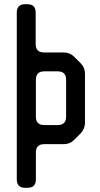

<svg xmlns="http://www.w3.org/2000/svg" viewBox="-20 -711 475 915"><path d="M100 184H111Q151 184 151 144V16Q151 -24 191 -24H284Q313 -24 333 -44L365 -76Q385 -98 385 -126V-360Q385 -389 365 -409L333 -441Q313 -461 284 -461H190Q150 -461 150 -501V-651Q150 -691 110 -691H100Q60 -691 60 -651V144Q60 184 100 184ZM151 -155V-331Q151 -371 191 -371H255Q295 -371 295 -331V-155Q295 -115 255 -115H191Q151 -115 151 -155Z"/></svg>

Font: WDXL Lubrifont SC
Style: Regular
Weight: 400
Designer: [WDXL Lubrifont] Copyright 2020-2022 (c) NightFurySL2001, Skr-ZERO; [ZCOOL QingKe HuangYou] Copyright 2018-2022 (c) The 
Version: Version 2.001;hotconv 1.1.1;makeotfexe 2.6.0